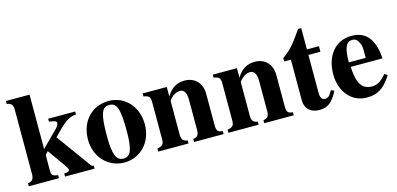

<svg xmlns="http://www.w3.org/2000/svg" viewBox="-64 -1066 3042 1470"><g transform="rotate(-15 1457.0 -331.0)"><path d="M543 0V-24C532 -24 527 -27 518 -39L324 -307C424 -412 450 -430 513 -438V-461H299V-438L323 -434C349 -430 358 -424 358 -411C358 -402 348 -384 337 -373L209 -245V-676H22V-652C56 -649 70 -632 70 -594V-84C70 -45 55 -27 22 -24V0H261V-24C214 -31 209 -37 209 -84V-198L232 -222L327 -88C345 -63 351 -51 351 -43C351 -31 337 -25 309 -24V0Z M1003 -229C1003 -371 907 -473 781 -473C649 -473 552 -374 552 -228C552 -86 652 14 777 14C906 14 1003 -88 1003 -229ZM856 -218C856 -69 836 -17 778 -17C720 -17 699 -73 699 -218C699 -389 717 -442 778 -442C837 -442 856 -389 856 -218Z M1566 0V-24C1527 -27 1517 -39 1517 -84V-331C1517 -418 1464 -473 1382 -473C1322 -473 1274 -446 1240 -386H1239V-461H1048V-437C1092 -430 1101 -419 1101 -376V-87C1101 -45 1093 -33 1048 -24V0H1288V-24C1251 -29 1240 -47 1240 -84V-348C1240 -352 1247 -362 1257 -372C1279 -394 1303 -406 1327 -406C1361 -406 1378 -377 1378 -321V-84C1378 -44 1366 -28 1332 -24V0Z M2122 0V-24C2083 -27 2073 -39 2073 -84V-331C2073 -418 2020 -473 1938 -473C1878 -473 1830 -446 1796 -386H1795V-461H1604V-437C1648 -430 1657 -419 1657 -376V-87C1657 -45 1649 -33 1604 -24V0H1844V-24C1807 -29 1796 -47 1796 -84V-348C1796 -352 1803 -362 1813 -372C1835 -394 1859 -406 1883 -406C1917 -406 1934 -377 1934 -321V-84C1934 -44 1922 -28 1888 -24V0Z M2446 -112C2426 -74 2410 -59 2389 -59C2361 -59 2350 -79 2350 -119V-417H2445V-461H2350V-630H2325C2267 -546 2230 -493 2158 -444V-417H2211V-95C2211 -28 2254 12 2323 12C2390 12 2430 -19 2471 -101Z M2873 -126C2832 -77 2801 -58 2758 -58C2660 -58 2645 -150 2639 -245H2891C2887 -319 2869 -382 2832 -423C2803 -455 2762 -473 2704 -473C2579 -473 2495 -373 2495 -224C2495 -87 2578 14 2699 14C2784 14 2837 -17 2897 -112ZM2768 -282H2634C2634 -402 2658 -442 2704 -442C2733 -442 2745 -425 2759 -395C2768 -376 2768 -355 2768 -303Z"/></g></svg>

Font: XITS Math
Style: Bold
Weight: 700
Designer: MicroPress Inc., with final additions and corrections provided by Coen Hoffman, Elsevier (retired)
Version: Version 1.105